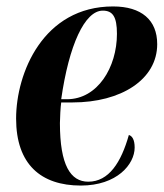

<svg xmlns="http://www.w3.org/2000/svg" viewBox="-20 -566 508 596"><path d="M231 10C343 10 398 -56 398 -108C398 -133 390 -144 380 -147C356 -62 318 -2 254 -2C199 -2 166 -53 166 -184C166 -198 168 -236 170 -248H205C356 -248 468 -319 468 -429C468 -504 419 -546 331 -546C114 -546 30 -339 30 -198C30 -56 107 10 231 10ZM188 -258H170C194 -426 243 -533 299 -533C330 -533 343 -514 343 -461C343 -357 283 -258 188 -258Z"/></svg>

Font: Noto Serif Display Condensed
Style: Bold Italic
Weight: 700
Width: 3
Italic angle: -12°
Designer: Monotype Design Team
Foundry: Monotype Imaging Inc.
Version: Version 2.009